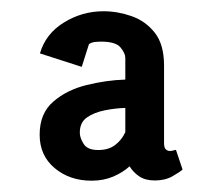

<svg xmlns="http://www.w3.org/2000/svg" viewBox="-20 -737 383 338"><path d="M141.2 -418.9Q102.8 -418.9 76.3 -441Q49.8 -463.2 49.8 -499.8Q49.8 -537.4 73.7 -558Q97.5 -578.7 132.5 -587.3Q167.4 -595.9 200.6 -596.9V-635.1Q200.6 -643.1 192.2 -653.4Q183.9 -663.7 158 -663.7Q152 -663.7 146.3 -663Q140.6 -662.2 136.6 -659.3L123.9 -619.3L50.3 -643Q60.5 -677.8 92.7 -697.5Q124.8 -717.2 162.3 -717.2Q187 -717.2 211.6 -708.6Q236.2 -700 252.5 -679.4Q268.8 -658.8 268.8 -621.5V-485.2Q268.8 -477.2 271.8 -474.2Q274.9 -471.2 278.9 -471.2Q282.4 -471.2 285.4 -472.2Q288.3 -473.1 289.8 -473.1L301.4 -438.5Q296.4 -434 283.6 -426.7Q270.7 -419.3 252.6 -419.3Q235.9 -419.3 225.3 -426.4Q214.7 -433.5 208.1 -444.2Q196.5 -433.6 179.4 -426.2Q162.3 -418.9 141.2 -418.9ZM152.9 -472.9Q171.4 -472.9 183 -482Q194.6 -491 200.6 -504.4V-547Q182.6 -546.5 164.1 -542.7Q145.6 -539 133 -530.2Q120.5 -521.4 120.5 -503.4Q120.5 -494.3 127.3 -483.6Q134 -472.9 152.9 -472.9Z"/></svg>

Font: Kreon Light
Style: Regular
Weight: 300
Designer: Julia Petretta
Foundry: Julia Petretta and Eli Heuer
Version: Version 2.002